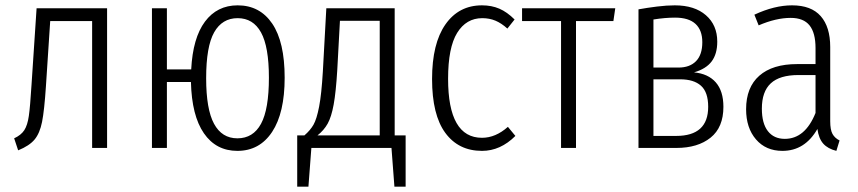

<svg xmlns="http://www.w3.org/2000/svg" viewBox="-20 -554 3213 719"><path d="M381 -523V0H325V-475H168L152 -231Q146 -140 137.5 -97.5Q129 -55 109.5 -31.5Q90 -8 48 9L33 -36Q59 -48 71 -66.5Q83 -85 88 -120Q93 -155 98 -236L117 -523Z M1046 -263Q1046 -131 999 -60Q952 11 869 11Q789 11 743.5 -55Q698 -121 695 -247H605V0H549V-523H605V-294H696Q702 -412 747.5 -473Q793 -534 870 -534Q953 -534 999.5 -465.5Q1046 -397 1046 -263ZM987 -263Q987 -379 957.5 -432.5Q928 -486 870 -486Q812 -486 782 -433Q752 -380 752 -261Q752 -145 781.5 -90.5Q811 -36 869 -36Q928 -36 957.5 -90.5Q987 -145 987 -263Z M1499 -47V145H1457L1446 0H1146L1135 145H1093V-47H1120Q1142 -66 1154 -87Q1166 -108 1175 -154.5Q1184 -201 1189 -286L1202 -523H1458V-47ZM1402 -476H1253L1243 -292Q1238 -209 1229.5 -162.5Q1221 -116 1207 -91Q1193 -66 1169 -47H1402Z M1907 -481 1880 -447Q1858 -467 1835.5 -476.5Q1813 -486 1786 -486Q1726 -486 1692 -431Q1658 -376 1658 -259Q1658 -38 1785 -38Q1836 -38 1882 -79L1910 -45Q1854 11 1785 11Q1697 11 1647.5 -56.5Q1598 -124 1598 -258Q1598 -391 1648 -462.5Q1698 -534 1785 -534Q1821 -534 1850 -521.5Q1879 -509 1907 -481Z M2284 -523 2277 -475H2137V0H2081V-475H1935V-523Z M2689 -154Q2689 -77 2641 -38.5Q2593 0 2513 0H2371V-519Q2404 -525 2440.5 -529.5Q2477 -534 2507 -534Q2581 -534 2623.5 -497Q2666 -460 2666 -398Q2666 -352 2645 -324Q2624 -296 2579 -283Q2632 -278 2660.5 -245.5Q2689 -213 2689 -154ZM2427 -481V-301H2521Q2563 -301 2586.5 -325Q2610 -349 2610 -396Q2610 -441 2584.5 -464.5Q2559 -488 2508 -488Q2471 -488 2427 -481ZM2632 -154Q2632 -209 2605 -233Q2578 -257 2527 -257H2427V-45H2512Q2632 -45 2632 -154Z M3124 -28 3112 11Q3080 3 3063 -16Q3046 -35 3041 -71Q2994 11 2910 11Q2848 11 2811 -32Q2774 -75 2774 -145Q2774 -227 2823.5 -270.5Q2873 -314 2965 -314H3034V-374Q3034 -431 3011.5 -459Q2989 -487 2941 -487Q2886 -487 2821 -459L2805 -499Q2880 -534 2946 -534Q3018 -534 3053.5 -493.5Q3089 -453 3089 -378V-100Q3089 -68 3097.5 -52.5Q3106 -37 3124 -28ZM3034 -131V-273H2970Q2900 -273 2866.5 -242Q2833 -211 2833 -147Q2833 -92 2855.5 -63Q2878 -34 2919 -34Q2995 -34 3034 -131Z"/></svg>

Font: Fira Sans Extra Condensed Light
Style: Regular
Weight: 300
Width: 1
Designer: Carrois Corporate & Edenspiekermann AG
Foundry: Carrois Corporate GbR & Edenspiekermann AG
Version: Version 4.203